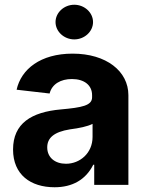

<svg xmlns="http://www.w3.org/2000/svg" viewBox="-20 -779 621 809"><path d="M210 10C284 10 341 -21 373 -85H377V0H521V-378C521 -479 428 -553 286 -553C150 -553 69 -487 50 -401L189 -385C199 -425 236 -446 283 -446C335 -446 368 -420 368 -378V-369C368 -334 325 -326 237 -318C112 -307 35 -259 35 -149C35 -43 109 10 210 10ZM179 -158C179 -197 206 -223 275 -234C314 -239 348 -246 370 -257V-202C370 -134 317 -89 258 -89C212 -89 179 -115 179 -158ZM214 -686C214 -646 250 -613 293 -613C336 -613 372 -646 372 -686C372 -726 336 -759 293 -759C250 -759 214 -726 214 -686Z"/></svg>

Font: Wafeq
Style: Bold
Weight: 700
Designer: Rasmus Andersson & Azza Alameddine
Foundry: Google & TypeTogether
Version: Version 3.000;FEAKit 1.0